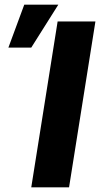

<svg xmlns="http://www.w3.org/2000/svg" viewBox="-20 -803 429 823"><path d="M16 -599H114L230 -783H84ZM114 0H276L389 -711H227Z"/></svg>

Font: Aerodynamic
Style: BdObl
Weight: 500
Designer: Google
Version: Version 2.000980; 2014